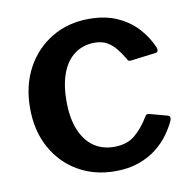

<svg xmlns="http://www.w3.org/2000/svg" viewBox="-67 -607 682 683"><g transform="rotate(-10 274.0 -265.0)"><path d="M297 -540Q357 -540 401 -519.5Q445 -499 473.5 -466.5Q502 -434 517 -398Q523 -380 507 -379L419 -368Q409 -366 405 -377Q392 -399 378 -416Q364 -433 346 -443Q328 -453 302 -453Q262 -453 231.5 -431.5Q201 -410 184.5 -368Q168 -326 168 -265Q168 -203 185.5 -161Q203 -119 234 -97.5Q265 -76 308 -76Q353 -76 382 -99.5Q411 -123 436 -165Q439 -169 442 -170Q445 -171 452 -169L515 -152Q525 -149 521 -135Q511 -112 492.5 -86Q474 -60 447 -38.5Q420 -17 382.5 -3.5Q345 10 297 10Q221 10 162 -24.5Q103 -59 69.5 -120.5Q36 -182 36 -263Q36 -345 70 -407.5Q104 -470 163 -505Q222 -540 297 -540Z"/></g></svg>

Font: Libre Franklin SemiBold
Style: Regular
Weight: 600
Designer: Pablo Impallari, Rodrigo Fuenzalida, Nhung Nguyen
Foundry: Impallari Type
Version: Version 3.000